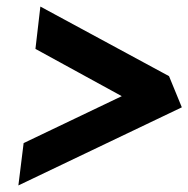

<svg xmlns="http://www.w3.org/2000/svg" viewBox="-20 -642 574 585"><path d="M36 -77 534 -315 495 -410 103 -622 88 -493 351 -349 52 -206Z"/></svg>

Font: Bluebird
Style: SfBdNrwObl
Weight: 700
Designer: Jasper
Foundry: Cannot Into Space Fonts
Version: Version 0.98